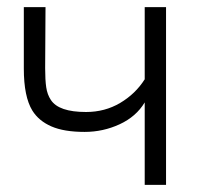

<svg xmlns="http://www.w3.org/2000/svg" viewBox="-20 -520 567 540"><path d="M218 -149Q160 -149 124.5 -164.5Q89 -180 71 -209Q47 -248 47 -327V-500H108L107 -328Q107 -295 110 -274.5Q113 -254 123 -239Q145 -205 222 -205Q275 -205 318 -230.5Q361 -256 387 -297V-500H447V0H387V-232Q363 -192 316.5 -170.5Q270 -149 218 -149Z"/></svg>

Font: Bellota Text
Style: Regular
Weight: 400
Designer: Kemie Guaida
Foundry: Kemie Guaida
Version: Version 4.001